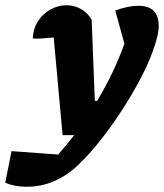

<svg xmlns="http://www.w3.org/2000/svg" viewBox="-127 -516 626 733"><path d="M112 0 78 -373Q47 -370 30 -369Q13 -368 -2 -369Q0 -408 19 -436.5Q38 -465 67 -480.5Q96 -496 127 -496Q155 -496 180.5 -482.5Q206 -469 223 -441L235 -131H244Q308 -238 348 -349L313 -476Q363 -494 401 -494Q479 -494 479 -417Q479 -388 464 -343Q448 -292 418.5 -233.5Q389 -175 351.5 -115.5Q314 -56 273.5 -2.5Q233 51 193 92.5Q153 134 119 155Q52 197 -25 197Q-70 197 -107 182L-83 61L95 74Q127 38 156 0Z"/></svg>

Font: Piazzolla ExtraBold
Style: Italic
Weight: 800
Italic angle: -11.3°
Designer: Juan Pablo del Peral
Foundry: Huerta Tipografica
Version: Version 1.330